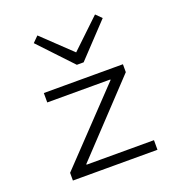

<svg xmlns="http://www.w3.org/2000/svg" viewBox="-134 -849 882 958"><g transform="rotate(-20 307.0 -370.5)"><path d="M90 0V-18L130 -51H539V0ZM90 -15V-41L459 -429L438 -377V-445H523V-418L157 -29L181 -81V-15ZM103 -410V-460H523V-445L474 -410ZM507 -711 342 -536H315L311 -583L477 -741ZM141 -711 171 -741 337 -583 333 -536H306Z"/></g></svg>

Font: Intel One Mono Light
Style: Regular
Weight: 300
Monospace: yes
Designer: Fred Shallcrass
Foundry: Frere-Jones Type LLC
Version: Version 1.004